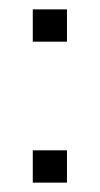

<svg xmlns="http://www.w3.org/2000/svg" viewBox="-20 -418 213 410"><path d="M50 -329H123V-398H50ZM50 -28H123V-97H50Z"/></svg>

Font: Kanit Light
Style: Regular
Weight: 300
Designer: Katatrad Team
Foundry: CadsonDemak
Version: Version 1.000;PS 001.000;hotconv 1.0.88;makeotf.lib2.5.64775